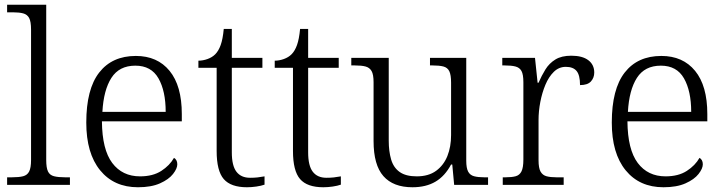

<svg xmlns="http://www.w3.org/2000/svg" viewBox="-20 -780 3056 810"><path d="M10 0V-32H31Q60 -32 77.5 -36.5Q95 -41 103 -56.5Q111 -72 111 -105V-655Q111 -689 103 -704Q95 -719 78 -723.5Q61 -728 36 -728H10V-760H175V-105Q175 -72 182.5 -56.5Q190 -41 208 -36.5Q226 -32 254 -32H275V0Z M562 10Q461 10 402.5 -61.5Q344 -133 344 -263Q344 -404 398.5 -474Q453 -544 553 -544Q644 -544 695.5 -481Q747 -418 747 -299V-268H410Q411 -149 453.5 -92.5Q496 -36 571 -36Q625 -36 660.5 -59Q696 -82 714 -114Q720 -111 724 -104Q728 -97 728 -87Q728 -69 710 -46Q692 -23 655 -6.5Q618 10 562 10ZM679 -308Q679 -396 648.5 -449.5Q618 -503 551 -503Q483 -503 450 -451.5Q417 -400 412 -308Z M1022 10Q954 10 924 -24.5Q894 -59 894 -143V-494H817V-524Q836 -524 855.5 -531Q875 -538 888 -551Q902 -565 911 -590Q920 -615 924 -658H958V-536H1087V-494H958V-137Q958 -81 977.5 -55.5Q997 -30 1035 -30Q1052 -30 1066 -31.5Q1080 -33 1096 -36V-1Q1082 4 1061.5 7Q1041 10 1022 10Z M1344 10Q1276 10 1246 -24.5Q1216 -59 1216 -143V-494H1139V-524Q1158 -524 1177.5 -531Q1197 -538 1210 -551Q1224 -565 1233 -590Q1242 -615 1246 -658H1280V-536H1409V-494H1280V-137Q1280 -81 1299.5 -55.5Q1319 -30 1357 -30Q1374 -30 1388 -31.5Q1402 -33 1418 -36V-1Q1404 4 1383.5 7Q1363 10 1344 10Z M1720 10Q1639 10 1597.5 -37Q1556 -84 1556 -185V-433Q1556 -466 1547.5 -480.5Q1539 -495 1522 -499.5Q1505 -504 1476 -504H1462V-536H1620V-186Q1620 -142 1630 -107.5Q1640 -73 1666 -54.5Q1692 -36 1738 -36Q1788 -36 1820 -59.5Q1852 -83 1867.5 -122Q1883 -161 1883 -210V-431Q1883 -464 1875.5 -479.5Q1868 -495 1850.5 -499.5Q1833 -504 1804 -504H1794V-536H1947V-102Q1947 -71 1955 -56Q1963 -41 1980 -36.5Q1997 -32 2022 -32H2039V0H1896L1888 -86H1883Q1857 -37 1817 -13.5Q1777 10 1720 10Z M2101 0V-32H2113Q2139 -32 2155.5 -36.5Q2172 -41 2180 -57Q2188 -73 2188 -107V-433Q2188 -466 2180 -480.5Q2172 -495 2154.5 -499.5Q2137 -504 2108 -504H2099V-536H2237L2248 -431H2252Q2265 -461 2281 -487Q2297 -513 2323 -529Q2349 -545 2390 -545Q2437 -545 2462 -526Q2487 -507 2487 -474Q2487 -452 2473 -436.5Q2459 -421 2427 -421Q2427 -463 2412.5 -480.5Q2398 -498 2367 -498Q2338 -498 2316.5 -477Q2295 -456 2281 -422.5Q2267 -389 2259.5 -350Q2252 -311 2252 -274V-104Q2252 -71 2260.5 -56Q2269 -41 2285.5 -36.5Q2302 -32 2327 -32H2358V0Z M2779 10Q2678 10 2619.5 -61.5Q2561 -133 2561 -263Q2561 -404 2615.5 -474Q2670 -544 2770 -544Q2861 -544 2912.5 -481Q2964 -418 2964 -299V-268H2627Q2628 -149 2670.5 -92.5Q2713 -36 2788 -36Q2842 -36 2877.5 -59Q2913 -82 2931 -114Q2937 -111 2941 -104Q2945 -97 2945 -87Q2945 -69 2927 -46Q2909 -23 2872 -6.5Q2835 10 2779 10ZM2896 -308Q2896 -396 2865.5 -449.5Q2835 -503 2768 -503Q2700 -503 2667 -451.5Q2634 -400 2629 -308Z"/></svg>

Font: Noto Serif Kannada Light
Style: Regular
Weight: 300
Version: Version 2.003